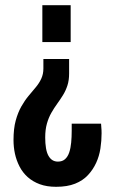

<svg xmlns="http://www.w3.org/2000/svg" viewBox="-20 -547 442 739"><path d="M196 172Q160 172 133 162Q106 152 86.5 134.5Q67 117 55 93.5Q43 70 37.5 44.5Q32 19 32 -8Q32 -52 40.5 -83Q49 -114 62 -137Q75 -160 90 -178Q105 -196 118 -211.5Q131 -227 139 -244.5Q147 -262 147 -283V-320H246V-264Q246 -238 239.5 -218Q233 -198 222.5 -181Q212 -164 200 -147.5Q188 -131 177.5 -112.5Q167 -94 160.5 -71Q154 -48 154 -18Q154 5 157 23Q160 41 166.5 52.5Q173 64 182 69.5Q191 75 203 75Q220 75 230.5 65.5Q241 56 246.5 39.5Q252 23 254 1.5Q256 -20 256 -43Q256 -50 256 -57Q256 -64 256 -71H369Q369 -66 370 -56.5Q371 -47 371 -34Q371 -5 366.5 24.5Q362 54 350 80Q338 106 318.5 127Q299 148 269 160Q239 172 196 172ZM143 -385V-527H252V-385Z"/></svg>

Font: Archivo ExtraCondensed
Style: Bold
Weight: 700
Width: 2
Designer: Hector Gatti
Foundry: Omnibus-Type
Version: Version 2.001